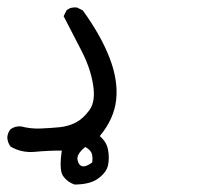

<svg xmlns="http://www.w3.org/2000/svg" viewBox="-47 -240 567 519"><path d="M154.3 258.8Q134.8 252 123.5 235.8Q112.3 219.7 120.1 167Q83 167 47.4 170.4Q11.7 173.8 -18.6 156.2Q-26.4 145.5 -27.3 131.8Q-26.4 119.1 -18.6 109.4Q-6.8 100.6 9.8 101.6Q35.2 108.4 61.5 107.4Q87.9 106.4 112.8 104Q137.7 101.6 157.7 91.3Q177.7 81.1 194.8 57.6Q211.9 34.2 204.6 -11.2Q197.3 -56.6 172.9 -103.5Q148.4 -150.4 125 -196.3L132.8 -211.9Q143.6 -221.7 161.1 -219.7L176.8 -211.9Q225.6 -144.5 249 -84Q272.5 -23.4 267.1 28.8Q261.7 81.1 222.7 127.9Q241.2 143.6 245.1 165Q249 186.5 245.1 206.1Q241.2 225.6 218.8 242.2Q196.3 258.8 154.3 258.8ZM202.1 199.2Q204.1 188.5 201.7 177.2Q199.2 166 183.6 157.2Q159.2 176.8 162.6 192.4Q166 208 176.3 209.5Q186.5 210.9 202.1 199.2Z"/></svg>

Font: NaikaiFont
Style: Regular
Weight: 400
Version: Version 1.67